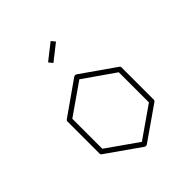

<svg xmlns="http://www.w3.org/2000/svg" viewBox="-196 -888 964 964"><g transform="rotate(-45 285.5 -406.0)"><path d="M472 -427Q478 -423 478 -416V-188Q478 -181 472 -177L294 -53Q288 -50 286 -50Q284 -50 278 -53L100 -178Q94 -182 94 -189V-416Q94 -423 100 -427L278 -552Q282 -554 286 -554Q289 -554 293 -552ZM451 -195V-409L286 -524L121 -409V-196L286 -80ZM252 -674 235 -695 320 -762 337 -741Z"/></g></svg>

Font: Envoyer
Style: Regular
Weight: 400
Version: Version 0.1